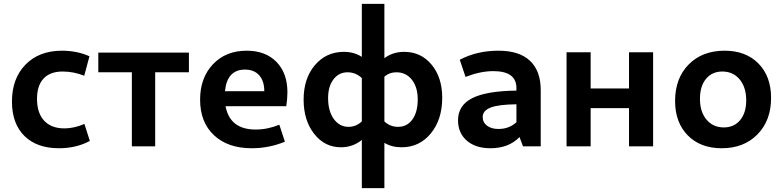

<svg xmlns="http://www.w3.org/2000/svg" viewBox="-20 -759 4062 996"><path d="M286 10Q171 10 106.5 -54Q42 -118 42 -232Q42 -352 112.5 -424Q183 -496 301 -496Q380 -496 444 -467L417 -366Q362 -388 305 -388Q240 -388 206 -351.5Q172 -315 172 -246Q172 -173 209 -133Q246 -93 314 -93Q364 -93 418 -116L446 -28Q376 10 286 10Z M664 0V-384H490V-486H960V-384H785V0Z M1286 10Q1162 10 1090 -57.5Q1018 -125 1018 -242Q1018 -355 1084.5 -425.5Q1151 -496 1260 -496Q1357 -496 1414 -438Q1471 -380 1471 -280Q1471 -248 1465 -208H1150Q1173 -87 1306 -87Q1368 -87 1429 -112L1458 -24Q1376 10 1286 10ZM1251 -398Q1158 -398 1147 -286H1351Q1351 -339 1324.5 -368.5Q1298 -398 1251 -398Z M1749 5Q1664 5 1609.5 -65Q1555 -135 1555 -242Q1555 -352 1613.5 -421Q1672 -490 1764 -490Q1817 -490 1857 -464V-739H1974V-457Q2017 -490 2077 -490Q2164 -490 2219 -423.5Q2274 -357 2274 -252Q2274 -139 2215 -67Q2156 5 2063 5Q2012 5 1974 -18V217H1857V-33Q1810 5 1749 5ZM2036 -384Q2000 -384 1974 -361V-129Q2004 -101 2045 -101Q2092 -101 2119.5 -139.5Q2147 -178 2147 -243Q2147 -307 2116.5 -345.5Q2086 -384 2036 -384ZM1682 -250Q1682 -183 1711.5 -142Q1741 -101 1788 -101Q1827 -101 1857 -129V-354Q1825 -384 1783 -384Q1738 -384 1710 -347.5Q1682 -311 1682 -250Z M2524 10Q2447 10 2401.5 -29.5Q2356 -69 2356 -135Q2356 -212 2429 -249.5Q2502 -287 2659 -289V-302Q2659 -390 2539 -390Q2472 -390 2395 -360L2365 -449Q2454 -496 2566 -496Q2674 -496 2729.5 -443.5Q2785 -391 2785 -292V0H2693L2675 -48Q2619 10 2524 10ZM2484 -152Q2484 -124 2506.5 -107Q2529 -90 2566 -90Q2621 -90 2659 -125V-218Q2566 -217 2525 -201Q2484 -185 2484 -152Z M2919 0V-488H3044V-300H3243V-488H3368V0H3243V-198H3044V0Z M3724 10Q3613 10 3547.5 -57Q3482 -124 3482 -235Q3482 -353 3552.5 -424.5Q3623 -496 3739 -496Q3849 -496 3914.5 -429.5Q3980 -363 3980 -251Q3980 -134 3909.5 -62Q3839 10 3724 10ZM3735 -98Q3788 -98 3819.5 -136Q3851 -174 3851 -238Q3851 -306 3817 -347Q3783 -388 3727 -388Q3674 -388 3642.5 -350Q3611 -312 3611 -246Q3611 -179 3645 -138.5Q3679 -98 3735 -98Z"/></svg>

Font: Cantarell
Style: Bold
Weight: 700
Designer: Dave Crossland, Nikolaus Waxweiler, Florian Fecher, Jacques Le Bailly, Eben Sorkin, Alexei Vanyashin, Alexios Zavras, Em
Version: Version 0.303